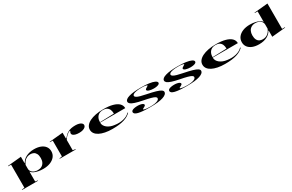

<svg xmlns="http://www.w3.org/2000/svg" viewBox="246 -2610 7112 4675"><g transform="rotate(-30 3802.0 -272.5)"><path d="M44 200V190L120 180V-468H40V-479L423 -515V-346L432 -339Q451 -377 483 -409Q515 -441 560.5 -464.5Q606 -488 662.5 -501.5Q719 -515 787 -515Q891 -515 968.5 -485Q1046 -455 1089.5 -398Q1133 -341 1133 -262Q1133 -179 1084.5 -116.5Q1036 -54 950.5 -19.5Q865 15 752 15Q675 15 607.5 1Q540 -13 491.5 -38.5Q443 -64 423 -99V180L493 190V200ZM623 -26Q687 -26 732.5 -52.5Q778 -79 803 -128.5Q828 -178 828 -245Q828 -321 804.5 -367Q781 -413 741 -433.5Q701 -454 649 -454Q602 -454 564.5 -438.5Q527 -423 499 -397Q471 -371 452.5 -342Q434 -313 423 -286V-172Q423 -146 436 -120Q449 -94 474 -72.5Q499 -51 536.5 -38.5Q574 -26 623 -26Z M1216 0V-10L1292 -23V-468H1212V-479L1595 -515V-358L1606 -350Q1638 -390 1669 -419Q1700 -448 1736 -468Q1780 -493 1832.5 -504Q1885 -515 1951 -515Q2009 -515 2052.5 -502.5Q2096 -490 2121 -467.5Q2146 -445 2146 -416Q2146 -384 2120.5 -359.5Q2095 -335 2050.5 -321.5Q2006 -308 1948 -308Q1889 -308 1846 -319.5Q1803 -331 1779.5 -352Q1756 -373 1756 -399Q1756 -414 1761 -424.5Q1766 -435 1771 -443Q1776 -451 1776 -456Q1776 -463 1763 -463Q1749 -463 1725 -448Q1701 -433 1673 -407Q1649 -385 1629 -360Q1609 -335 1595 -310V-23L1670 -10V0Z M2738 -515Q2892 -515 2998.5 -486Q3105 -457 3160.5 -402.5Q3216 -348 3216 -270H2508V-280L2910 -293Q2910 -360 2889.5 -406.5Q2869 -453 2827 -478Q2785 -503 2720 -503Q2658 -503 2610.5 -477Q2563 -451 2536.5 -398.5Q2510 -346 2510 -264Q2510 -223 2530 -186.5Q2550 -150 2587 -120Q2624 -90 2675.5 -70Q2727 -50 2788 -43Q2851 -33 2912 -35Q2973 -37 3028 -50Q3083 -63 3129.5 -87.5Q3176 -112 3208 -148L3221 -139Q3186 -102 3138.5 -73.5Q3091 -45 3027.5 -25Q2964 -5 2882.5 5Q2801 15 2698 15Q2584 15 2492.5 -3.5Q2401 -22 2337 -55.5Q2273 -89 2239 -136.5Q2205 -184 2205 -243Q2205 -306 2243.5 -356Q2282 -406 2353 -441.5Q2424 -477 2521.5 -496Q2619 -515 2738 -515Z M3768 15Q3651 15 3566.5 8.5Q3482 2 3427.5 -11.5Q3373 -25 3347 -45.5Q3321 -66 3321 -94Q3321 -122 3346.5 -138Q3372 -154 3413.5 -161.5Q3455 -169 3500 -169Q3546 -169 3583.5 -161Q3621 -153 3644 -139Q3667 -125 3667 -106Q3667 -93 3657.5 -82.5Q3648 -72 3628 -62Q3601 -50 3589 -42Q3577 -34 3577 -28Q3577 -21 3597.5 -13.5Q3618 -6 3660.5 -1Q3703 4 3767 4Q3841 4 3898 -6Q3955 -16 3987 -36.5Q4019 -57 4019 -89Q4019 -112 3988 -131Q3957 -150 3884 -170Q3811 -190 3686 -214Q3555 -240 3478 -265.5Q3401 -291 3368.5 -318Q3336 -345 3336 -378Q3336 -443 3456 -479Q3576 -515 3794 -515Q3926 -515 4023.5 -501Q4121 -487 4174 -461.5Q4227 -436 4227 -401Q4227 -378 4203 -363.5Q4179 -349 4141 -342Q4103 -335 4060 -335Q4026 -335 3993.5 -339.5Q3961 -344 3934.5 -352Q3908 -360 3892 -372.5Q3876 -385 3876 -400Q3876 -422 3924 -448Q3946 -460 3954 -466Q3962 -472 3962 -476Q3962 -482 3950 -487Q3938 -492 3917.5 -495.5Q3897 -499 3869.5 -501.5Q3842 -504 3812 -504Q3730 -504 3670.5 -495Q3611 -486 3578.5 -468.5Q3546 -451 3546 -424Q3546 -399 3579 -378.5Q3612 -358 3677 -340Q3742 -322 3833 -304Q3983 -274 4072 -248Q4161 -222 4201 -195Q4241 -168 4241 -137Q4241 -101 4209.5 -72.5Q4178 -44 4117.5 -24.5Q4057 -5 3969 5Q3881 15 3768 15Z M4799 15Q4682 15 4597.5 8.5Q4513 2 4458.5 -11.5Q4404 -25 4378 -45.5Q4352 -66 4352 -94Q4352 -122 4377.5 -138Q4403 -154 4444.5 -161.5Q4486 -169 4531 -169Q4577 -169 4614.5 -161Q4652 -153 4675 -139Q4698 -125 4698 -106Q4698 -93 4688.5 -82.5Q4679 -72 4659 -62Q4632 -50 4620 -42Q4608 -34 4608 -28Q4608 -21 4628.5 -13.5Q4649 -6 4691.5 -1Q4734 4 4798 4Q4872 4 4929 -6Q4986 -16 5018 -36.5Q5050 -57 5050 -89Q5050 -112 5019 -131Q4988 -150 4915 -170Q4842 -190 4717 -214Q4586 -240 4509 -265.5Q4432 -291 4399.5 -318Q4367 -345 4367 -378Q4367 -443 4487 -479Q4607 -515 4825 -515Q4957 -515 5054.5 -501Q5152 -487 5205 -461.5Q5258 -436 5258 -401Q5258 -378 5234 -363.5Q5210 -349 5172 -342Q5134 -335 5091 -335Q5057 -335 5024.5 -339.5Q4992 -344 4965.5 -352Q4939 -360 4923 -372.5Q4907 -385 4907 -400Q4907 -422 4955 -448Q4977 -460 4985 -466Q4993 -472 4993 -476Q4993 -482 4981 -487Q4969 -492 4948.5 -495.5Q4928 -499 4900.5 -501.5Q4873 -504 4843 -504Q4761 -504 4701.5 -495Q4642 -486 4609.5 -468.5Q4577 -451 4577 -424Q4577 -399 4610 -378.5Q4643 -358 4708 -340Q4773 -322 4864 -304Q5014 -274 5103 -248Q5192 -222 5232 -195Q5272 -168 5272 -137Q5272 -101 5240.5 -72.5Q5209 -44 5148.5 -24.5Q5088 -5 5000 5Q4912 15 4799 15Z M5904 -515Q6058 -515 6164.5 -486Q6271 -457 6326.5 -402.5Q6382 -348 6382 -270H5674V-280L6076 -293Q6076 -360 6055.5 -406.5Q6035 -453 5993 -478Q5951 -503 5886 -503Q5824 -503 5776.5 -477Q5729 -451 5702.5 -398.5Q5676 -346 5676 -264Q5676 -223 5696 -186.5Q5716 -150 5753 -120Q5790 -90 5841.5 -70Q5893 -50 5954 -43Q6017 -33 6078 -35Q6139 -37 6194 -50Q6249 -63 6295.5 -87.5Q6342 -112 6374 -148L6387 -139Q6352 -102 6304.5 -73.5Q6257 -45 6193.5 -25Q6130 -5 6048.5 5Q5967 15 5864 15Q5750 15 5658.5 -3.5Q5567 -22 5503 -55.5Q5439 -89 5405 -136.5Q5371 -184 5371 -243Q5371 -306 5409.5 -356Q5448 -406 5519 -441.5Q5590 -477 5687.5 -496Q5785 -515 5904 -515Z M7488 -745V-32H7568V-21L7185 15V-154L7176 -161Q7158 -122 7126 -90.5Q7094 -59 7049 -35Q7004 -11 6947 2Q6890 15 6821 15Q6717 15 6639.5 -15Q6562 -45 6518.5 -102Q6475 -159 6475 -238Q6475 -322 6523.5 -384Q6572 -446 6658 -480.5Q6744 -515 6856 -515Q6933 -515 7000.5 -501Q7068 -487 7116.5 -462Q7165 -437 7185 -401V-698H7105V-709ZM6985 -480Q6923 -480 6876.5 -452Q6830 -424 6805.5 -373.5Q6781 -323 6781 -255Q6781 -180 6804 -133.5Q6827 -87 6867.5 -66.5Q6908 -46 6959 -46Q7004 -46 7040 -59Q7076 -72 7104 -95.5Q7132 -119 7152 -149Q7172 -179 7185 -214V-328Q7185 -359 7171.5 -387Q7158 -415 7132.5 -436Q7107 -457 7069.5 -468.5Q7032 -480 6985 -480Z"/></g></svg>

Font: Kalnia Expanded Medium
Style: Regular
Weight: 500
Width: 7
Designer: Frida Medrano
Foundry: Frida Medrano
Version: Version 1.105